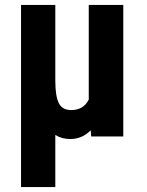

<svg xmlns="http://www.w3.org/2000/svg" viewBox="-20 -548 589 771"><path d="M202.1 -528.3V-224.1Q202.1 -162.1 216.1 -134Q230 -106 266.1 -106Q314.9 -106 336.4 -147.9V-528.3H475.1V0H346.2L344.2 -24.9Q310.1 10.3 262.2 10.3Q227.5 10.3 202.1 -6.3V203.1H64.5V-528.3Z"/></svg>

Font: Roboto Condensed
Style: Bold
Weight: 700
Designer: Google
Version: Version 2.134; 2016